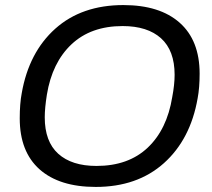

<svg xmlns="http://www.w3.org/2000/svg" viewBox="-20 -718 828 750"><path d="M354 12.2Q211.9 12.2 134.5 -56.6Q57.1 -125.5 57.1 -255.9Q57.1 -313 64.9 -354Q92.8 -513.7 196 -606Q299.3 -698.2 461.9 -698.2Q604 -698.2 681.9 -629.2Q759.8 -560.1 759.8 -430.2Q759.8 -375 752 -334Q724.1 -173.8 620.4 -80.8Q516.6 12.2 354 12.2ZM356.9 -69.8Q481.4 -69.8 556.9 -141.1Q632.3 -212.4 652.8 -338.9Q662.1 -387.7 662.1 -425.8Q662.1 -520.5 609.1 -568.4Q556.2 -616.2 459 -616.2Q335 -616.2 259.3 -544.9Q183.6 -473.6 163.1 -348.1Q154.8 -295.4 154.8 -259.8Q154.8 -165 207.5 -117.4Q260.3 -69.8 356.9 -69.8Z"/></svg>

Font: Archivo
Style: Italic
Weight: 400
Italic angle: -10°
Designer: Hector Gatti
Foundry: Omnibus-Type
Version: Version 2.001